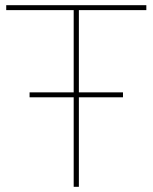

<svg xmlns="http://www.w3.org/2000/svg" viewBox="-20 -720 588 740"><path d="M264 0V-681H4V-700H544V-681H284V0ZM94 -345V-364H454V-345Z"/></svg>

Font: Montserrat Thin Thin
Style: Regular
Weight: 250
Version: Version 9.000